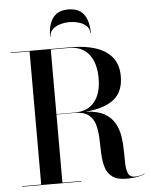

<svg xmlns="http://www.w3.org/2000/svg" viewBox="-62 -1012 838 1069"><g transform="rotate(-5 356.5 -477.5)"><path d="M249.2 -820Q249.2 -843.9 265.8 -859.4Q282.2 -874.9 307.8 -882.4Q333.2 -890 360.2 -890Q387.2 -890 412.8 -882.4Q438.2 -874.9 454.8 -859.4Q471.2 -843.9 471.2 -820H474.2Q474.2 -857.5 464.1 -889.6Q453.9 -921.8 429.1 -941.4Q404.2 -961 360.2 -961Q316.2 -961 291.4 -941.4Q266.6 -921.8 256.4 -889.6Q246.2 -857.5 246.2 -820ZM19.2 -3H125.2V-747H19.2V-750H357.2Q435.8 -750 494.7 -730.8Q553.6 -711.6 586.4 -670.8Q619.2 -630 619.2 -565Q619.2 -477.4 563.8 -435.1Q508.4 -392.8 405.9 -385.6Q472.6 -382.6 511.6 -360.4Q550.5 -338.2 569.3 -303.7Q588.1 -269.1 594.1 -228.7Q600 -188.2 600.1 -148.2Q600.1 -108.1 601.4 -74.9Q602.8 -41.6 612.4 -21.5Q622.1 -1.4 648 -1.4Q663.8 -1.4 678.2 -4.9Q692.8 -8.5 703.2 -13.8L703.8 -11.8Q691.8 -5 665.6 0.6Q639.5 6.2 601.8 6.2Q548.4 6.2 521.4 -14.9Q494.4 -36 484.4 -70.8Q474.4 -105.6 473 -147.2Q471.6 -188.9 470.3 -230.5Q469 -272.1 459.3 -306.9Q449.6 -341.8 423.1 -362.9Q396.5 -384 343.8 -384H243.8V-3H349.8V0H19.2ZM346.8 -747H243.8V-386H346.8Q418.8 -386 457 -433.1Q495.2 -480.2 495.2 -565Q495.2 -649.8 457 -698.4Q418.8 -747 346.8 -747Z"/></g></svg>

Font: Bodoni* 72 Medium
Style: Regular
Weight: 500
Version: Version 1.002; ttfautohint (v0.97) -l 8 -r 50 -G 200 -x 14 -